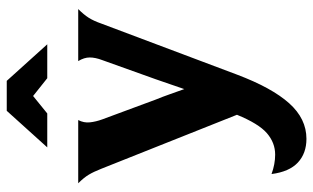

<svg xmlns="http://www.w3.org/2000/svg" viewBox="-204 -538 950 583"><g transform="rotate(-90 271.5 -246.0)"><path d="M381 -411Q389 -432 389 -449Q389 -466 378 -484H536Q519 -467 509.5 -452Q500 -437 492 -414L337 -2Q297 104 250 156.5Q203 209 142 209Q98 209 70 183Q42 157 35 103Q65 114 94 114Q130 114 159 89Q188 64 215 -2L51 -414Q42 -437 33 -452Q24 -467 7 -484H199Q190 -467 192 -448.5Q194 -430 201 -411L261 -249Q270 -227 277.5 -205.5Q285 -184 293 -162Q301 -184 308 -205.5Q315 -227 323 -249ZM227 -701H318L429 -578H326L272 -621L219 -578H116Z"/></g></svg>

Font: LT Museum
Style: Bold
Weight: 700
Designer: Daniel Lyons
Foundry: LyonsType
Version: Version 1.010